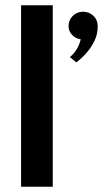

<svg xmlns="http://www.w3.org/2000/svg" viewBox="-20 -708 390 728"><path d="M180 0H60V-688H180ZM269.5 -471.5 245 -491.5Q277 -518.5 286 -559Q266.5 -561.5 253.2 -575.8Q240 -590 240 -608.5Q240 -632 256 -647.8Q272 -663.5 295 -663.5Q318 -663.5 334.2 -648Q350.5 -632.5 350.5 -608Q350.5 -579 338.5 -553.8Q326.5 -528.5 308.2 -507.8Q290 -487 269.5 -471.5Z"/></svg>

Font: Lucymar Sans SemiBold
Style: Regular
Weight: 600
Foundry: The League of Moveable Type (original font) / Main changes by Cristiano Sobral with portions from Mirco Monsees
Version: Version 2.001;August 30, 2020;FontCreator 13.0.0.2681 64-bit